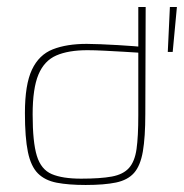

<svg xmlns="http://www.w3.org/2000/svg" viewBox="-20 -525 524 547"><path d="M51 -203Q51 -284 71 -326.5Q91 -369 130.5 -384.5Q170 -400 227 -400Q242 -400 266.5 -399Q291 -398 316.5 -396.5Q342 -395 361 -393.5Q380 -392 385 -391L374 -384V-505H395L394 -201Q394 -134 387 -93.5Q380 -53 362 -32.5Q344 -12 310.5 -5Q277 2 224 2Q175 2 141.5 -4.5Q108 -11 88 -31Q68 -51 59.5 -92Q51 -133 51 -203ZM211 -16Q266 -16 298.5 -22Q331 -28 347.5 -46.5Q364 -65 369 -100.5Q374 -136 374 -196V-375Q360 -376 333.5 -377.5Q307 -379 278.5 -380.5Q250 -382 229 -382Q175 -382 140.5 -367Q106 -352 89.5 -312.5Q73 -273 73 -199Q73 -120 85 -81Q97 -42 127.5 -29Q158 -16 211 -16ZM458 -377 464 -505H484L472 -377Z"/></svg>

Font: Genos Thin
Style: Regular
Weight: 100
Designer: Robert E. Leuschke
Foundry: Robert E. Leuschke
Version: Version 1.010